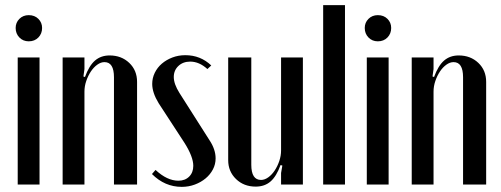

<svg xmlns="http://www.w3.org/2000/svg" viewBox="-20 -719 1950 748"><path d="M41 -610Q41 -631 55.5 -645.5Q70 -660 92 -660Q115 -660 129.5 -645.5Q144 -631 144 -610Q144 -588 129.5 -573Q115 -558 92 -558Q70 -558 55.5 -573Q41 -588 41 -610ZM134 -495V0H49V-495Z M311 -419Q327 -463 350 -483Q373 -503 407 -503Q453 -503 483.5 -474Q514 -445 514 -400V0H424V-418Q424 -477 387 -477Q373 -477 359 -467Q345 -457 334 -440.5Q323 -424 316 -403.5Q309 -383 309 -362V0H224V-495H309V-450L305 -421Z M788 -450Q756 -479 721 -479Q693 -479 675 -462Q657 -445 657 -419Q657 -392 679 -357L796 -173Q820 -137 820 -102Q820 -79 809.5 -59Q799 -39 781 -24Q763 -9 739 0Q715 9 688 9Q622 9 572 -41L586 -57Q631 -15 675 -15Q701 -15 717 -31Q733 -47 733 -73Q733 -108 699 -162L598 -317Q573 -358 573 -392Q573 -415 583 -435.5Q593 -456 610.5 -471Q628 -486 651.5 -495Q675 -504 702 -504Q761 -504 803 -464Z M1073 -76Q1057 -32 1034 -12Q1011 8 976 8Q930 8 899.5 -21.5Q869 -51 869 -95V-495H959V-77Q959 -18 997 -18Q1011 -18 1025 -28Q1039 -38 1050 -54.5Q1061 -71 1068 -91.5Q1075 -112 1075 -133V-495H1160V0H1075V-45L1080 -74Z M1239 -699H1324V0H1239Z M1401 -610Q1401 -631 1415.5 -645.5Q1430 -660 1452 -660Q1475 -660 1489.5 -645.5Q1504 -631 1504 -610Q1504 -588 1489.5 -573Q1475 -558 1452 -558Q1430 -558 1415.5 -573Q1401 -588 1401 -610ZM1494 -495V0H1409V-495Z M1671 -419Q1687 -463 1710 -483Q1733 -503 1767 -503Q1813 -503 1843.5 -474Q1874 -445 1874 -400V0H1784V-418Q1784 -477 1747 -477Q1733 -477 1719 -467Q1705 -457 1694 -440.5Q1683 -424 1676 -403.5Q1669 -383 1669 -362V0H1584V-495H1669V-450L1665 -421Z"/></svg>

Font: Moniqa SemBd Heading
Style: Regular
Weight: 600
Designer: Rajesh Rajput
Foundry: Rajesh Rajput
Version: Version 1.000